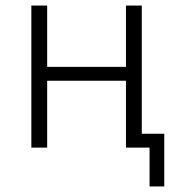

<svg xmlns="http://www.w3.org/2000/svg" viewBox="-20 -532 646 692"><path d="M519 140V0H434V-241H150V0H93V-512H150V-291H434V-512H491V-50H572V140Z"/></svg>

Font: IBM Plex Sans Light
Style: Regular
Weight: 300
Designer: Mike Abbink, Paul van der Laan, Pieter van Rosmalen
Foundry: Bold Monday
Version: Version 3.0